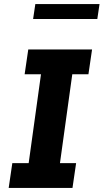

<svg xmlns="http://www.w3.org/2000/svg" viewBox="-20 -931 513 951"><path d="M144 -837H462L473 -911H155ZM120 -686 102 -563H183L122 -123H41L23 0H339L357 -123H277L338 -563H418L436 -686Z"/></svg>

Font: Chivo
Style: Bold Italic
Weight: 700
Italic angle: -8°
Designer: Hector Gatti
Foundry: Omnibus-Type
Version: Version 1.003;PS 001.003;hotconv 1.0.70;makeotf.lib2.5.58329